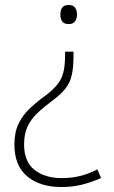

<svg xmlns="http://www.w3.org/2000/svg" viewBox="-20 -561 457 773"><path d="M276 -337Q276 -290 269 -259Q262 -228 243.5 -204.5Q225 -181 191 -156Q155 -129 129.5 -104.5Q104 -80 90.5 -51Q77 -22 77 21Q77 90 119 123Q161 156 228 156Q268 156 302.5 147.5Q337 139 372 121L387 156Q344 174 307.5 183Q271 192 227 192Q141 192 89.5 149Q38 106 38 21Q38 -28 54.5 -62.5Q71 -97 100 -124.5Q129 -152 168 -180Q195 -201 211.5 -221.5Q228 -242 235 -269.5Q242 -297 242 -340V-353H276ZM290 -503Q290 -486 282 -475Q274 -464 257 -464Q238 -464 230.5 -475Q223 -486 223 -503Q223 -520 230.5 -530.5Q238 -541 257 -541Q274 -541 282 -530.5Q290 -520 290 -503Z"/></svg>

Font: Noto Sans Lao Looped ExtraLight
Style: Regular
Weight: 200
Designer: Mark Frömberg, Ben Mitchell
Foundry: The Fontpad Ltd
Version: Version 1.002; ttfautohint (v1.8.4.7-5d5b)